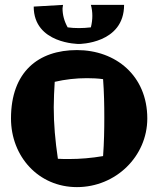

<svg xmlns="http://www.w3.org/2000/svg" viewBox="-20 -740 647 786"><path d="M402 -101C355 -93 308 -89 263 -89C247 -89 232 -89 217 -90C206 -164 200 -232 200 -301C200 -335 202 -370 204 -405C247 -415 291 -420 336 -420C358 -420 380 -419 402 -416C406 -362 407 -311 407 -259C407 -208 406 -156 402 -101ZM583 -255C583 -430 454 -535 295 -535C137 -535 25 -446 25 -255C25 -100 137 26 295 26C454 26 583 -100 583 -255ZM352 -720C356 -706 358 -691 358 -675C358 -660 356 -644 352 -628C335 -626 318 -625 303 -625C287 -625 271 -626 257 -628C243 -653 236 -679 236 -706C236 -711 238 -715 238 -720L118 -713C118 -560 303 -560 303 -560C303 -560 488 -560 488 -720Z"/></svg>

Font: Galindo
Style: Regular
Weight: 400
Designer: Astigmatic (AOETI)
Foundry: Astigmatic (AOETI)
Version: Version 1.000